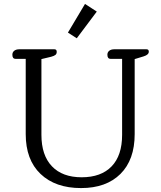

<svg xmlns="http://www.w3.org/2000/svg" viewBox="-20 -946 821 978"><path d="M326 -780 413 -926 473 -887 371 -751ZM111 -263V-646H60Q43 -646 43 -667Q43 -680 52.5 -687.5Q62 -695 79 -695H257Q269 -695 269 -682Q269 -672 262.5 -666.5Q256 -661 241 -657L191 -645V-259Q191 -155 244.5 -99Q298 -43 396 -43Q495 -43 548.5 -98.5Q602 -154 602 -259V-646H544Q527 -646 527 -667Q527 -680 536.5 -687.5Q546 -695 563 -695H726Q738 -695 738 -683Q738 -667 712 -659L666 -645V-263Q666 -132 593.5 -60Q521 12 393 12Q262 12 186.5 -60Q111 -132 111 -263Z"/></svg>

Font: Maitree
Style: Regular
Weight: 400
Designer: CadsonDemak Team
Foundry: CadsonDemak
Version: Version 1.001